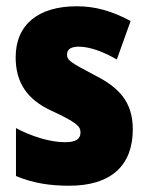

<svg xmlns="http://www.w3.org/2000/svg" viewBox="-20 -583 472 613"><path d="M404 -170C404 -259 358 -305 282 -343C205 -384 194 -390 194 -409C194 -426 207 -434 232 -434C268 -434 314 -416 353 -393L397 -516C339 -547 286 -563 225 -563C103 -563 30 -505 30 -400C30 -318 68 -265 143 -230C225 -192 237 -180 237 -160C237 -138 221 -129 187 -129C139 -129 80 -148 31 -174V-21C86 2 140 10 201 10C335 10 404 -55 404 -170Z"/></svg>

Font: Noto Sans Armenian Condensed Black
Style: Regular
Weight: 900
Width: 3
Designer: Monotype Design Team
Foundry: Monotype Imaging Inc.
Version: Version 2.008